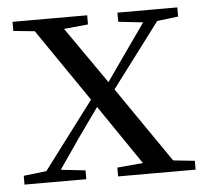

<svg xmlns="http://www.w3.org/2000/svg" viewBox="-43 -561 650 607"><g transform="rotate(-5 282.0 -258.0)"><path d="M11 0V-28L98 -38H118L207 -28V0ZM56 0 270 -284 291 -264H289L195 -132L104 0ZM308 0V-28L429 -39H451L554 -28V0ZM295 -241 275 -263H278L367 -390L456 -516H502ZM414 0 253 -236 61 -516H153L311 -289L510 0ZM18 -487V-516H255V-487L153 -477H118ZM351 -487V-516H541V-487L460 -477H441Z"/></g></svg>

Font: Noto Serif KR
Style: Regular
Weight: 400
Designer: Ryoko NISHIZUKA  (kana & ideographs); Frank Grießhammer (Latin, Greek & Cyrillic); Wenlong ZHANG  (bopomofo); Sandoll Co
Foundry: Adobe
Version: Version 2.003-H1;hotconv 1.1.1;makeotfexe 2.6.0